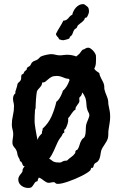

<svg xmlns="http://www.w3.org/2000/svg" viewBox="-20 -867 592 943"><path d="M451.2 -564Q451.2 -543.9 442.9 -529.8Q446.8 -522.5 453.9 -517.8Q460.9 -513.2 467.8 -507.8Q468.8 -500 471.7 -493.2Q474.6 -486.3 478 -479.7Q481.4 -473.1 484.9 -466.8Q488.3 -460.4 490.2 -453.1Q492.7 -445.3 492.2 -438Q491.7 -430.7 494.1 -423.8Q497.1 -412.1 502 -401.1Q506.8 -390.1 509.8 -378.9Q511.7 -371.6 511.7 -364.3Q511.7 -356.9 513.2 -350.1Q516.1 -335 518.6 -322.8Q521 -310.5 521 -294.9Q521 -276.9 518.3 -262Q515.6 -247.1 513.2 -230Q511.7 -219.2 512 -209Q512.2 -198.7 509.8 -188Q507.3 -179.7 502.9 -172.1Q498.5 -164.6 493.7 -157.2Q488.8 -149.9 484.1 -142.3Q479.5 -134.8 477.1 -127Q475.1 -120.6 474.4 -113.8Q473.6 -106.9 472.2 -100.1Q470.7 -93.3 468.3 -86.9Q465.8 -80.6 460.9 -75.2Q458 -71.3 453.4 -69.1Q448.7 -66.9 444.8 -63Q440.9 -58.6 439.9 -53Q439 -47.4 436 -43H429.2Q426.8 -40.5 426.3 -37.1Q425.8 -33.7 422.9 -29.8Q417 -23.9 405.3 -16.6Q393.6 -9.3 378.9 -2Q364.3 5.4 347.7 12.2Q331.1 19 315.7 24.4Q300.3 29.8 286.9 33Q273.4 36.1 265.1 36.1Q258.8 36.1 256.1 34.9Q253.4 33.7 252 32Q250.5 30.3 249 29.1Q247.6 27.8 243.2 27.8Q236.8 27.8 231 29.3Q225.1 30.8 219.2 30.8Q212.9 30.8 207.5 27.8Q202.1 24.9 196.5 20.8Q190.9 16.6 184.8 12.2Q178.7 7.8 170.9 4.9Q168.5 8.8 166.7 13.2Q165 17.6 164.1 22.9Q155.3 24.4 151.4 29.8Q147.5 35.2 144 41Q140.6 46.9 135.7 51.5Q130.9 56.2 119.1 56.2Q110.4 56.2 101.6 53.5Q92.8 50.8 85.7 45.4Q78.6 40 74.2 32.5Q69.8 24.9 69.8 15.1Q69.8 7.8 72.3 2.2Q74.7 -3.4 77.9 -7.6Q81.1 -11.7 84.2 -15.1Q87.4 -18.6 88.9 -22Q91.3 -25.9 90.8 -30Q90.3 -34.2 92.8 -38.1Q94.7 -42 96.7 -44.9Q98.6 -47.9 101.1 -50.8Q99.6 -51.8 97.4 -51.3Q95.2 -50.8 94.2 -53.2Q92.3 -54.7 91.1 -58.1Q89.8 -61.5 88.4 -65.2Q86.9 -68.8 84.7 -71.8Q82.5 -74.7 78.1 -75.2Q78.1 -82.5 74.2 -88.6Q70.3 -94.7 67.9 -101.1Q65.4 -107.9 64.7 -114.5Q64 -121.1 61 -127Q58.6 -132.8 55.2 -137.2Q51.8 -141.6 48.6 -145.5Q45.4 -149.4 43.2 -154.5Q41 -159.7 41 -167Q41 -177.7 43 -188Q44.9 -198.2 44.9 -209Q44.9 -220.2 41.5 -231.4Q38.1 -242.7 38.1 -254.9Q38.1 -277.8 43.5 -300Q48.8 -322.3 48.8 -345.2Q48.8 -355 46.4 -364Q43.9 -373 43.9 -382.8Q43.9 -389.6 46.4 -396.5Q48.8 -403.3 55.2 -408.2Q56.2 -409.7 55.7 -411.6Q55.2 -413.6 55.2 -415Q55.2 -416.5 56.6 -420.9Q58.1 -425.3 59.8 -430.4Q61.5 -435.5 63 -440.9Q64.5 -446.3 64.9 -449.2Q65.4 -454.1 67.1 -457Q68.8 -460 71.5 -462.2Q74.2 -464.4 76.7 -466.6Q79.1 -468.8 81.1 -472.2Q85 -479 84 -486.6Q83 -494.1 86.9 -501L94.2 -503.9Q97.7 -511.7 99.6 -514.6Q101.6 -517.6 103 -518.8Q104.5 -520 106 -520.5Q107.4 -521 109.9 -523.9Q111.3 -525.4 111.3 -528.1Q111.3 -530.8 112.8 -533.2Q115.2 -537.1 120.6 -539.6Q126 -542 128.9 -545.9Q131.8 -549.8 133.5 -554.4Q135.3 -559.1 139.2 -562Q143.6 -566.4 151.4 -568.8Q159.2 -571.3 165 -575.2Q170.4 -579.1 174.1 -583.7Q177.7 -588.4 184.1 -590.8Q187.5 -592.3 193.8 -594.2Q200.2 -596.2 207.3 -597.7Q214.4 -599.1 220.7 -600.1Q227.1 -601.1 231 -601.1Q242.2 -601.1 252.7 -598.1Q263.2 -595.2 273.9 -595.2Q283.2 -595.2 291.5 -596.7Q299.8 -598.1 308.1 -598.1Q322.3 -598.1 333.7 -595.7Q345.2 -593.3 355 -589.8Q358.9 -593.8 362.5 -596.4Q366.2 -599.1 370.1 -603Q374.5 -608.4 377.9 -613.5Q381.3 -618.7 386.2 -623Q393.6 -624.5 399.4 -628.7Q405.3 -632.8 413.1 -632.8Q418.9 -632.8 425 -628.7Q431.2 -624.5 436.8 -618.7Q442.4 -612.8 446.3 -606Q450.2 -599.1 451.2 -594.2Q452.1 -587.4 451.7 -579.1Q451.2 -570.8 451.2 -564ZM418.9 -300.8Q418.9 -307.6 415.8 -312.7Q412.6 -317.9 410.2 -324.2Q404.8 -338.4 404.5 -354.2Q404.3 -370.1 399.9 -384.8Q397.5 -391.1 393.8 -398.2Q390.1 -405.3 384.8 -413.1L379.9 -399.9Q378.4 -395.5 375 -393.3Q371.6 -391.1 370.1 -387.2Q368.7 -383.3 369.4 -379.2Q370.1 -375 370.1 -372.1Q370.1 -366.2 366.9 -361.3Q363.8 -356.4 359.9 -351.6Q356 -346.7 353 -341.3Q350.1 -335.9 351.1 -329.1Q344.7 -325.7 340.1 -320.3Q335.4 -314.9 331.5 -309.1Q327.6 -303.2 323.7 -297.4Q319.8 -291.5 314.9 -287.1V-280.8Q315.9 -270.5 311.5 -257.3Q307.1 -244.1 301.8 -234.9Q300.3 -232.4 298.6 -231.9Q296.9 -231.4 295.9 -229Q294.9 -226.1 295.4 -223.1Q295.9 -220.2 295.9 -217.8V-215.8L289.1 -211.9Q286.6 -206.1 283.7 -200.7Q280.8 -195.3 275.9 -189.9Q269 -180.7 263.9 -170.2Q258.8 -159.7 254.2 -148.7Q249.5 -137.7 244.6 -127Q239.7 -116.2 233.9 -106Q231 -100.6 227.5 -95.9Q224.1 -91.3 221.2 -86.9Q227.5 -85 230.7 -82Q233.9 -79.1 238 -76.2Q242.2 -73.2 249.5 -71Q256.8 -68.8 272 -68.8Q279.8 -68.8 282 -70.8Q284.2 -72.8 290 -75.2Q295.4 -77.6 300.8 -77.6Q306.2 -77.6 310.1 -79.1Q318.4 -87.9 329.8 -95.7Q341.3 -103.5 348.1 -113.8Q350.6 -117.2 350.1 -120.6Q349.6 -124 352.1 -127Q353.5 -129.4 356.4 -129.9Q359.4 -130.4 360.8 -132.8Q367.7 -142.6 370.8 -155.5Q374 -168.5 380.9 -179.2Q383.8 -184.6 389.2 -188.2Q394.5 -191.9 397 -198.2Q398.9 -203.6 399.9 -210.4Q400.9 -217.3 401.1 -224.6Q401.4 -231.9 401.6 -239.3Q401.9 -246.6 402.8 -252.9Q403.8 -258.3 406.5 -264.9Q409.2 -271.5 411.9 -278.1Q414.6 -284.7 416.7 -290.8Q418.9 -296.9 418.9 -300.8ZM303.2 -481.9Q292 -485.8 281.7 -490Q271.5 -494.1 258.8 -494.1Q242.2 -494.1 232.9 -489Q223.6 -483.9 216.8 -477.8Q210 -471.7 203.6 -466.6Q197.3 -461.4 187 -461.9Q187 -454.1 183.8 -448.5Q180.7 -442.9 176.3 -438Q171.9 -433.1 167.5 -428.2Q163.1 -423.3 161.1 -417Q160.2 -413.1 158.9 -402.3Q157.7 -391.6 156.7 -378.7Q155.8 -365.7 155.3 -354Q154.8 -342.3 154.8 -336.9Q154.8 -334.5 153.8 -332Q152.8 -329.6 151.9 -327.1Q150.9 -313 150.4 -298.6Q149.9 -284.2 149.9 -270Q149.9 -265.1 151.1 -255.4Q152.3 -245.6 154.3 -233.2Q156.2 -220.7 158.9 -207Q161.6 -193.4 164.1 -180.2L167 -187Q170.9 -196.3 175.5 -200.7Q180.2 -205.1 186 -211.9V-216.8Q186 -222.2 188.2 -225.6Q190.4 -229 189 -234.9Q217.8 -260.7 233.2 -295.7Q248.5 -330.6 256.8 -367.2Q264.6 -373 270.8 -382.3Q276.9 -391.6 280.8 -400.4Q285.6 -410.6 289.1 -421.9Q294.9 -425.8 300.3 -433.1Q305.2 -439 310.8 -449Q316.4 -459 321.8 -474.1L318.8 -479Q315.9 -480.5 311.5 -480.5Q307.1 -480.5 303.2 -481.9ZM417 -809.6Q417 -807.1 415.8 -802.7Q414.6 -798.3 412.6 -793.9Q410.6 -789.6 408.7 -785.9Q406.7 -782.2 404.8 -780.8Q402.3 -779.8 400.4 -780Q398.4 -780.3 397 -778.3Q395.5 -772 391.6 -767.3Q387.7 -762.7 382.6 -758.5Q377.4 -754.4 372.3 -750.7Q367.2 -747.1 362.8 -742.7Q360.4 -739.7 359.4 -736.1Q358.4 -732.4 356 -729.5Q353.5 -727.1 350.3 -725.6Q347.2 -724.1 345.7 -721.7Q340.3 -714.8 338.1 -706.3Q335.9 -697.8 330.1 -691.4L324.7 -687.5Q322.3 -685.1 322.3 -682.6Q322.3 -680.2 319.8 -677.7Q318.4 -676.8 314.2 -675.3Q310.1 -673.8 305.2 -672.6Q300.3 -671.4 296.1 -670.4Q292 -669.4 290 -669.4Q283.2 -669.4 275.9 -672.4Q272.5 -672.4 271 -674.1Q269.5 -675.8 268.3 -678.2Q267.1 -680.7 266.1 -682.6Q265.1 -684.6 262.7 -685.5Q260.3 -689.9 257.6 -692.6Q254.9 -695.3 254.9 -700.7Q263.2 -717.8 273.2 -733.4Q283.2 -749 291 -765.6Q299.8 -765.6 305.4 -769Q311 -772.5 315.2 -777.3Q319.3 -782.2 323.7 -787.1Q328.1 -792 335 -794.4Q336.4 -803.2 341.1 -812.5Q345.7 -821.8 352.5 -829.3Q359.4 -836.9 368.2 -841.8Q377 -846.7 386.7 -846.7Q392.1 -846.7 394 -845.7Q399.9 -841.3 404.3 -838.4Q408.7 -835.4 411.4 -832.3Q414.1 -829.1 415.5 -824Q417 -818.8 417 -809.6Z"/></svg>

Font: Margarine
Style: Regular
Weight: 400
Designer: Astigmatic (AOETI)
Foundry: Astigmatic (AOETI)
Version: Version 1.000